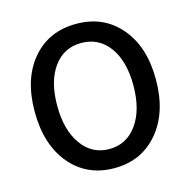

<svg xmlns="http://www.w3.org/2000/svg" viewBox="-110 -859 975 981"><g transform="rotate(-15 377.0 -368.5)"><path d="M146 -90Q57 -195 57 -371Q57 -546 146 -649Q233 -750 377 -750Q521 -750 608 -649Q698 -546 698 -371Q698 -195 608 -90Q520 13 377 13Q234 13 146 -90ZM524 -165Q579 -242 579 -371Q579 -500 524 -575Q469 -649 377 -649Q285 -649 231 -575Q176 -500 176 -371Q176 -241 231 -165Q285 -88 377 -88Q469 -88 524 -165Z"/></g></svg>

Font: Noto Sans S Chinese Medium
Style: Regular
Weight: 500
Designer: Ryoko NISHIZUKA  (kana & ideographs); Paul D. Hunt (Latin, Greek & Cyrillic); Wenlong ZHANG  (bopomofo); Sandoll Communi
Foundry: Adobe Systems Incorporated
Version: Version 1.000;PS 1;hotconv 1.0.78;makeotf.lib2.5.61930